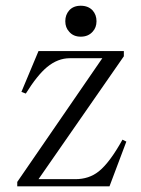

<svg xmlns="http://www.w3.org/2000/svg" viewBox="-20 -658 498 679"><path d="M116.2 -477.5 55.7 -333 71.3 -327.1Q111.3 -391.6 146.5 -420.9Q184.6 -452.1 226.6 -452.1H341.8L41 -14.6V1H367.2L426.8 -157.2L413.1 -164.1Q368.2 -83 329.1 -51.8Q294.9 -24.4 246.1 -24.4H116.2L418 -459V-477.5ZM265.6 -637.7Q239.3 -637.7 224.6 -621.1Q210.9 -605.5 210.9 -583Q210.9 -560.5 224.6 -545.9Q239.3 -528.3 265.6 -528.3Q292 -528.3 307.6 -545.9Q321.3 -560.5 321.3 -583Q321.3 -605.5 307.6 -621.1Q292 -637.7 265.6 -637.7Z"/></svg>

Font: Batang
Style: Regular
Weight: 400
Version: Version 2.21